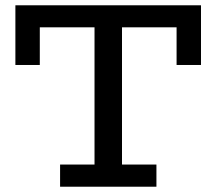

<svg xmlns="http://www.w3.org/2000/svg" viewBox="-20 -706 818 726"><path d="M38.2 -460.3V-686H740V-460.3H647.7V-602.7H130.5V-460.3ZM207.2 0V-83.8H571.5V0ZM337.4 -52.6V-639.9H441.3V-52.6Z"/></svg>

Font: BioRhyme ExtraBold
Style: Regular
Weight: 800
Designer: Aoife Mooney
Foundry: Aoife Mooney Type
Version: Version 1.600;gftools[0.9.33]